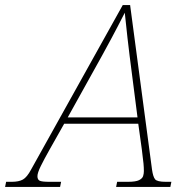

<svg xmlns="http://www.w3.org/2000/svg" viewBox="-65 -734 764 754"><path d="M-45 0 -41 -20H-19Q9 -20 25 -29Q41 -38 57 -68L417 -714H446L532 -68Q536 -40 544 -30Q552 -20 586 -20H608L604 0H391L395 -20H437Q468 -20 481 -26.5Q494 -33 497 -42.5Q500 -52 500 -62Q500 -76 498.5 -92Q497 -108 492 -147L478 -248H187L130 -147Q108 -108 95 -81.5Q82 -55 82 -42Q82 -29 90.5 -24.5Q99 -20 129 -20H175L171 0ZM336 -516 201 -273H475L444 -515Q440 -546 435.5 -586.5Q431 -627 425 -684Q396 -627 373.5 -585Q351 -543 336 -516Z"/></svg>

Font: Noto Serif Thin
Style: Italic
Weight: 100
Italic angle: -12°
Designer: Monotype Design Team
Foundry: Monotype Imaging Inc.
Version: Version 2.014; ttfautohint (v1.8.4.7-5d5b)